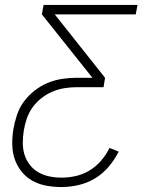

<svg xmlns="http://www.w3.org/2000/svg" viewBox="-20 -540 640 775"><path d="M228 215Q197 215 167 209.5Q137 204 111.5 190Q86 176 67.5 153Q49 130 39.5 102.5Q30 75 29.5 43.5Q29 12 34 -19Q39 -47 48.5 -76Q58 -105 76.5 -130Q95 -155 120 -174.5Q145 -194 173 -205.5Q201 -217 230 -221.5Q259 -226 288 -226H353L149 -482L156 -520H535L528 -482H201L404 -226L398 -188H288Q264 -188 239.5 -184Q215 -180 191.5 -170Q168 -160 147 -143.5Q126 -127 111 -106Q96 -85 88 -61Q80 -37 76 -13Q72 12 72 37Q72 62 79 84.5Q86 107 100.5 125.5Q115 144 135 155.5Q155 167 179 172Q203 177 228 177Q257 177 286 170.5Q315 164 341.5 148Q368 132 388.5 108Q409 84 422 57L459 72Q443 104 419 132.5Q395 161 363.5 180Q332 199 297 207Q262 215 228 215Z"/></svg>

Font: Iosevka SS04 XLt Ex
Style: Italic
Weight: 200
Width: 7
Italic angle: -9°
Monospace: yes
Designer: Belleve Invis
Foundry: Belleve Invis
Version: Version 19.0.0; ttfautohint (v1.8.4)